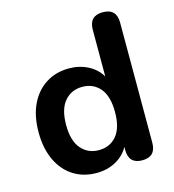

<svg xmlns="http://www.w3.org/2000/svg" viewBox="-108 -803 819 903"><g transform="rotate(-15 301.5 -351.5)"><path d="M290 -91Q344 -91 376.5 -129.5Q409 -168 409 -245Q409 -322 376.5 -360.5Q344 -399 290 -399Q237 -399 204 -360.5Q171 -322 171 -245Q171 -168 204 -129.5Q237 -91 290 -91ZM252 10Q188 10 139.5 -21Q91 -52 64 -109.5Q37 -167 37 -245Q37 -324 64 -380.5Q91 -437 139.5 -468Q188 -499 252 -499Q304 -499 345.5 -477Q387 -455 408 -418V-645Q408 -713 474 -713Q541 -713 541 -645V-60Q541 8 475 8Q409 8 409 -60V-75Q388 -36 346.5 -13Q305 10 252 10Z"/></g></svg>

Font: Chiron GoRound TC SB
Style: Regular
Weight: 500
Designer: Ryoko NISHIZUKA 西塚涼子 (kana, bopomofo & ideographs); Paul D. Hunt (Latin, Greek & Cyrillic); Sandoll Communications 산돌커뮤니
Foundry: Adobe
Version: Version 1.000;hotconv 1.1.1;makeotfexe 2.6.0